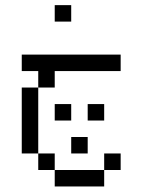

<svg xmlns="http://www.w3.org/2000/svg" viewBox="-20 -582 540 728"><path d="M437.5 62.5V0H375V62.5H187.5V125H375V62.5ZM312.5 0V-62.5H250V0ZM250 -125V-187.5H187.5V-125ZM375 -125V-187.5H312.5V-125ZM437.5 -312.5V-375H62.5V-312.5H125V-250H62.5Q62.5 -250 62.5 0H125V62.5H187.5V0H125Q125 0 125 -250H187.5V-312.5ZM250 -500V-562.5H187.5V-500Z"/></svg>

Font: UnifontExMono
Style: Regular
Weight: 500
Version: Version 15.0.06